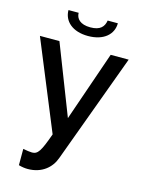

<svg xmlns="http://www.w3.org/2000/svg" viewBox="-136 -786 819 1093"><g transform="rotate(15 273.5 -240.0)"><path d="M273 -593C366 -593 419 -642 419 -707H359C353 -670 332 -644 273 -644C213 -644 188 -673 188 -707H128C128 -642 181 -593 273 -593ZM84 123V219C105 225 122 227 138 227C220 227 274 180 295 121L532 -523H426L284 -112L124 -523H9L224 0C186 107 171 130 137 130C125 130 104 127 84 123Z"/></g></svg>

Font: FIGSv2-sans-serif SemiBold
Style: Regular
Weight: 600
Designer: Matt McInerney, Pablo Impallari, Rodrigo Fuenzalida,Mirko Velimirovic
Foundry: Matt McInerney, Pablo Impallari, Rodrigo Fuenzalida
Version: Version 4.021;hotconv 1.0.109;makeotfexe 2.5.65596